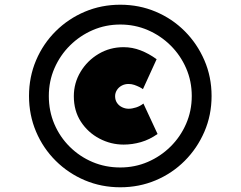

<svg xmlns="http://www.w3.org/2000/svg" viewBox="-20 -757 1022 814"><path d="M490 37Q410 37 340 7.5Q270 -22 216.5 -75Q163 -128 133 -198.5Q103 -269 103 -350Q103 -431 133 -501.5Q163 -572 216.5 -625Q270 -678 340 -707.5Q410 -737 490 -737Q570 -737 640 -707.5Q710 -678 763 -625Q816 -572 846.5 -501.5Q877 -431 877 -350Q877 -269 846.5 -198.5Q816 -128 763 -75Q710 -22 640 7.5Q570 37 490 37ZM504 -144Q450 -144 401.5 -169.5Q353 -195 323 -241Q293 -287 293 -349Q293 -405 321.5 -452.5Q350 -500 398 -528.5Q446 -557 504 -557Q541 -557 576 -543.5Q611 -530 644 -506L586 -379Q581 -383 571 -388Q561 -393 549.5 -397Q538 -401 525 -401Q509 -401 496 -394Q483 -387 475.5 -375Q468 -363 468 -349Q468 -333 476 -321Q484 -309 497.5 -302.5Q511 -296 525 -296Q540 -296 557 -301.5Q574 -307 588 -318L648 -189Q614 -165 577.5 -154.5Q541 -144 504 -144ZM490 -47Q552 -47 606.5 -70.5Q661 -94 703 -135.5Q745 -177 769 -232Q793 -287 793 -350Q793 -413 769 -468Q745 -523 703 -564.5Q661 -606 606.5 -629.5Q552 -653 490 -653Q428 -653 373.5 -629.5Q319 -606 277 -564.5Q235 -523 211 -468Q187 -413 187 -350Q187 -286 210.5 -231Q234 -176 276 -134.5Q318 -93 372.5 -70Q427 -47 490 -47Z"/></svg>

Font: Lexend Zetta Black
Style: Regular
Weight: 900
Designer: Bonnie Shaver-Troup, Thomas Jockin
Foundry: Lexend
Version: Version 1.007